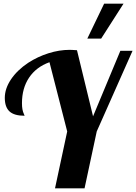

<svg xmlns="http://www.w3.org/2000/svg" viewBox="-20 -1020 738 1040"><path d="M649 -1000 528 -811H453L544 -1000ZM698 -745 504 -308 438 0H278L344 -308L248 -683Q176 -657 137.5 -599.5Q99 -542 99 -461Q99 -442 101.5 -428Q104 -414 110 -401Q112 -397 112.5 -395.5Q113 -394 113 -393Q57 -393 31.5 -416.5Q6 -440 6 -490Q6 -540 39.5 -590Q73 -640 133 -680Q184 -713 242.5 -731.5Q301 -750 357 -750Q364 -750 372.5 -749.5Q381 -749 397 -748L484 -390L632 -745Z"/></svg>

Font: Galada
Style: Regular
Weight: 400
Designer: Latin by Pablo Impallari, Bengali by Jeremie Hornus, Yoann Minet, and Juan Bruce
Foundry: black foundry
Version: Version 1.261;PS 1.261;hotconv 1.0.86;makeotf.lib2.5.63406